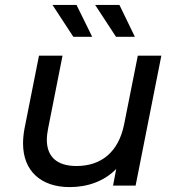

<svg xmlns="http://www.w3.org/2000/svg" viewBox="-20 -757 717 783"><path d="M356 -607 292 -737H194L279 -607ZM530 -607 467 -737H368L453 -607ZM542 -530 486 -249C463 -136 392 -80 292 -80C211 -80 171 -119 171 -187C171 -201 173 -216 176 -232L235 -530H139L80 -233C76 -211 74 -191 74 -172C74 -59 148 6 264 6C338 6 405 -18 454 -68L441 0H533L638 -530Z"/></svg>

Font: AWKNG-Font Medium
Style: Italic
Weight: 500
Italic angle: -11.3°
Designer: Awakening Church
Foundry: Awakening Church
Version: Version 1.700;PS 001.700;hotconv 1.0.88;makeotf.lib2.5.64775